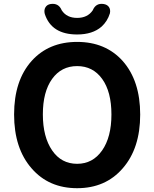

<svg xmlns="http://www.w3.org/2000/svg" viewBox="-20 -974 810 1008"><path d="M385 14Q236 14 146 -90Q54 -195 54 -373Q54 -551 146 -654Q236 -754 385 -754Q534 -754 624 -654Q716 -550 716 -372.5Q716 -195 624 -90Q534 14 385 14ZM385 -114Q467 -114 516 -184Q565 -254 565 -373Q565 -492 516.5 -559.5Q468 -627 385 -627Q302 -627 253.5 -559.5Q205 -492 205 -373.5Q205 -255 254 -184Q302 -114 385 -114ZM385 -793Q250 -793 215 -901Q210 -921 218.5 -935.5Q227 -950 246 -953Q288 -959 304 -920Q330 -880 385 -880Q440 -880 467 -920Q483 -959 524 -953Q543 -950 552 -937Q561 -924 557 -904Q544 -862 513 -834Q466 -793 385 -793Z"/></svg>

Font: GenSenRounded TW B
Style: Regular
Weight: 700
Version: Version 1.501;PS 1;hotconv 16.6.51;makeotf.lib2.5.65220